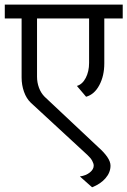

<svg xmlns="http://www.w3.org/2000/svg" viewBox="-33 -670 540 814"><path d="M-12.7 -591.8V-650.4H487.3V-591.8H409.2V-401.4Q409.2 -348.6 388.2 -309.1Q367.2 -269.5 332 -259.8L293 -305.7Q316.4 -312.5 330.6 -339.8Q344.7 -367.2 344.7 -403.3V-591.8H124V-344.7Q124 -320.3 132.3 -297.9Q140.6 -275.4 156.2 -259.8L383.8 -45.9Q408.2 -24.4 421.9 -4.4Q435.5 15.6 435.5 32.2Q435.5 61.5 414.1 85.9Q392.6 110.4 357.4 124L305.7 78.1Q332 74.2 348.1 61Q364.3 47.9 364.3 32.2Q364.3 23.4 357.9 11.7Q351.6 0 337.9 -12.7L97.7 -234.4Q79.1 -252 68.8 -280.8Q58.6 -309.6 58.6 -341.8V-591.8Z"/></svg>

Font: Lohit Devanagari
Style: Regular
Weight: 400
Version: 2.95.4